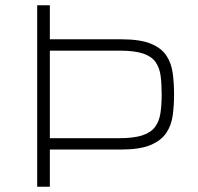

<svg xmlns="http://www.w3.org/2000/svg" viewBox="-20 -708 751 728"><path d="M121 0V-688H169V-559H440Q511 -559 551.5 -542.5Q592 -526 611 -497Q630 -468 635 -430Q640 -392 640 -350Q640 -309 635 -271Q630 -233 610.5 -204Q591 -175 550.5 -158Q510 -141 439 -141H169V0ZM169 -184H431Q488 -184 520.5 -195Q553 -206 568.5 -227.5Q584 -249 588.5 -280Q593 -311 593 -350Q593 -390 589 -420.5Q585 -451 570 -472.5Q555 -494 522.5 -505Q490 -516 432 -516H169Z"/></svg>

Font: Saira SemiExpanded ExtraLight
Style: Regular
Weight: 250
Width: 6
Designer: Hector Gatti with collaboration of the Omnibus-Type team
Foundry: Omnibus-Type
Version: Version 1.101